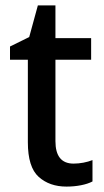

<svg xmlns="http://www.w3.org/2000/svg" viewBox="-20 -680 384 710"><path d="M252 -75Q270 -75 288.5 -78.5Q307 -82 322 -88V-9Q305 0 279.5 5Q254 10 226 10Q163 10 123 -26Q83 -62 83 -154V-459H17V-508L88 -543L120 -660H185V-539H317V-459H185V-158Q185 -75 252 -75Z"/></svg>

Font: Noto Sans Thai SemCond Med
Style: Regular
Weight: 500
Width: 4
Designer: Monotype Design Team
Foundry: Monotype Imaging Inc.
Version: Version 2.002; ttfautohint (v1.8.4.7-5d5b)